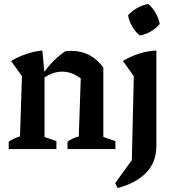

<svg xmlns="http://www.w3.org/2000/svg" viewBox="-20 -753 880 970"><path d="M24 0V-37Q35 -45 48.5 -51.5Q62 -58 81 -64L91 -368L36 -445Q111 -489 194 -498L204 -390Q227 -422 253.5 -448Q280 -474 310 -494Q325 -496 341 -496Q440 -496 502 -412V-61L563 -40V0H321V-37Q332 -45 345.5 -52Q359 -59 378 -64L388 -357Q343 -391 294 -391Q250 -391 205 -362V-61L265 -40V0ZM574 197 562 172 646 56 656 -368 601 -445Q639 -468 681 -481.5Q723 -495 770 -498V-15Q770 66 718.5 119.5Q667 173 574 197ZM729 -733Q751 -714 766.5 -687Q782 -660 787 -632Q769 -610 741.5 -594Q714 -578 686 -574Q664 -592 648 -619Q632 -646 627 -676Q646 -697 673 -712.5Q700 -728 729 -733Z"/></svg>

Font: Piazzolla SemiBold
Style: Regular
Weight: 600
Designer: Juan Pablo del Peral
Foundry: Huerta Tipografica
Version: Version 1.330